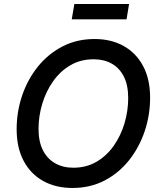

<svg xmlns="http://www.w3.org/2000/svg" viewBox="-20 -933 807 963"><path d="M343.3 9.8Q259.3 9.8 196.3 -25.4Q133.3 -60.5 98.4 -126.5Q63.5 -192.4 63.5 -284.7Q63.5 -372.1 90.8 -453.1Q118.2 -534.2 169.4 -598.1Q220.7 -662.1 292.7 -699.7Q364.7 -737.3 454.1 -737.3Q538.1 -737.3 600.6 -702.1Q663.1 -667 698 -601.3Q732.9 -535.6 732.9 -443.4Q732.9 -355.5 705.6 -274.4Q678.2 -193.4 627.2 -129.2Q576.2 -64.9 504.4 -27.6Q432.6 9.8 343.3 9.8ZM347.7 -91.8Q413.1 -91.8 464.4 -121.8Q515.6 -151.9 551 -202.6Q586.4 -253.4 604.7 -315.4Q623 -377.4 623 -441.4Q623 -505.4 601.3 -548.6Q579.6 -591.8 540.5 -613.8Q501.5 -635.7 450.2 -635.7Q384.3 -635.7 333 -605.7Q281.7 -575.7 246.1 -524.9Q210.4 -474.1 191.9 -412.4Q173.3 -350.6 173.3 -286.6Q173.3 -222.7 195.3 -179.4Q217.3 -136.2 256.6 -114Q295.9 -91.8 347.7 -91.8ZM627.4 -913.1 614.7 -835.9H339.8L353 -913.1Z"/></svg>

Font: Inter Medium
Style: Italic
Weight: 500
Italic angle: -9.3988°
Designer: Rasmus Andersson
Foundry: rsms
Version: Version 4.001;git-66647c0bb